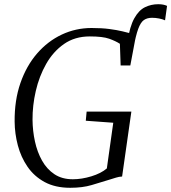

<svg xmlns="http://www.w3.org/2000/svg" viewBox="-20 -884 814 912"><path d="M601 -608 585.5 -687Q596.5 -758.5 617.8 -796.8Q639 -835 668.2 -849.5Q697.5 -864 731.5 -864Q745 -864 755.8 -861.8Q766.5 -859.5 773.5 -856L764 -787.5Q752 -793 735.5 -796.2Q719 -799.5 702 -799.5Q679 -799.5 663.5 -788.8Q648 -778 636.5 -746.8Q625 -715.5 613.5 -653.5ZM313.5 8Q242.5 8 192.2 -19.2Q142 -46.5 110.8 -92Q79.5 -137.5 64.8 -193.2Q50 -249 49.5 -306Q48.5 -407.5 77 -489.5Q105.5 -571.5 156.2 -630Q207 -688.5 273.5 -719.8Q340 -751 415 -751Q463.5 -751 499.5 -746.2Q535.5 -741.5 561.5 -735.2Q587.5 -729 606 -724Q611 -723 615.8 -721.5Q620.5 -720 626.5 -719L599 -573H553L549.5 -676Q529.5 -689 498.8 -700Q468 -711 406.5 -711Q335.5 -711 284 -675Q232.5 -639 199.2 -580.2Q166 -521.5 150 -452Q134 -382.5 134.5 -315Q135 -262.5 146 -212Q157 -161.5 179.8 -121Q202.5 -80.5 238.5 -56.5Q274.5 -32.5 326 -32.5Q368 -32.5 414 -46.5Q460 -60.5 487.5 -84L518 -301L387.5 -310.5L391.5 -354H604L560 -45.5Q546 -45 530.8 -40.2Q515.5 -35.5 493 -28.5Q459 -18 415.5 -5Q372 8 313.5 8Z"/></svg>

Font: Merriweather 60pt Light
Style: Italic
Weight: 300
Italic angle: -7.8°
Version: Version 2.101